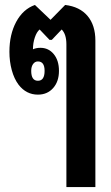

<svg xmlns="http://www.w3.org/2000/svg" viewBox="-20 -538 450 775"><path d="M248 217V-359Q248 -400 229 -419L189 -377H180L140 -419Q128 -409 120.5 -386.5Q113 -364 113 -339Q126 -345 143 -345Q176 -345 197 -319.5Q218 -294 218 -252Q218 -209 194.5 -182.5Q171 -156 133 -156Q86 -156 55 -196Q37 -220 27.5 -255Q18 -290 18 -329Q18 -399 45.5 -450Q73 -501 121 -518L184 -458L243 -518Q302 -511 333.5 -473.5Q365 -436 365 -374V217ZM133 -212Q160 -212 160 -252Q160 -290 133 -290Q121 -290 113.5 -279.5Q106 -269 106 -252Q106 -212 133 -212Z"/></svg>

Font: Noto Sans Thai Looped UI Condensed
Style: Bold
Weight: 700
Width: 3
Designer: Cadson Demak Team
Foundry: Cadson Demak Co., Ltd.
Version: Version 1.000